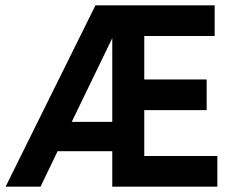

<svg xmlns="http://www.w3.org/2000/svg" viewBox="-20 -700 883 720"><path d="M1 0 338 -680H785V-565H521V-402H755V-287H521V-115H795V0H401V-133H196L132 0ZM249 -243H401V-557Z"/></svg>

Font: Inria Sans
Style: Bold
Weight: 700
Designer: Black Foundry Team
Foundry: Black Foundry
Version: Version 1.2; ttfautohint (v1.8.3)